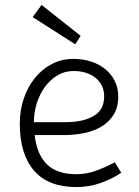

<svg xmlns="http://www.w3.org/2000/svg" viewBox="-20 -746 560 776"><path d="M120 -200Q129 -122 169.5 -82Q210 -42 288 -42Q330 -42 368 -56Q406 -70 444 -90L470 -48Q435 -24 388.5 -7Q342 10 288 10Q175 10 117.5 -56.5Q60 -123 60 -247Q60 -299 75.5 -346Q91 -393 119.5 -429Q148 -465 188 -486.5Q228 -508 277 -508Q314 -508 347 -497.5Q380 -487 404.5 -467.5Q429 -448 443.5 -419.5Q458 -391 458 -356Q458 -312 439 -282Q420 -252 389.5 -234Q359 -216 319.5 -208Q280 -200 238 -200ZM277 -459Q241 -459 211.5 -441Q182 -423 161 -394Q140 -365 128.5 -328Q117 -291 117 -252H238Q289 -252 321 -261.5Q353 -271 371 -286Q389 -301 395 -319.5Q401 -338 401 -356Q401 -403 366.5 -431Q332 -459 277 -459ZM284 -567 112 -677 148 -726 306 -601Z"/></svg>

Font: Snippet
Style: Regular
Weight: 400
Designer: Gesine Todt
Foundry: Gesine Todt
Version: Version 1.000